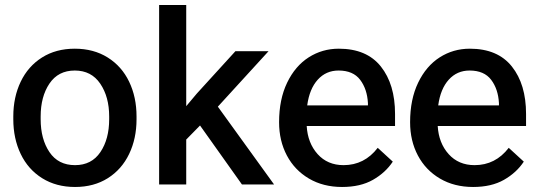

<svg xmlns="http://www.w3.org/2000/svg" viewBox="-20 -735 2145 765"><path d="M278 -541Q353 -541 409 -506Q465 -471 494.5 -409.5Q524 -348 524 -271V-260Q524 -183 494.5 -121.5Q465 -60 409.5 -25Q354 10 279 10Q204 10 148 -25Q92 -60 62.5 -121.5Q33 -183 33 -260V-271Q33 -348 62.5 -409.5Q92 -471 147.5 -506Q203 -541 278 -541ZM279 -77Q345 -77 380 -129Q415 -181 415 -260V-271Q415 -349 379.5 -401.5Q344 -454 278 -454Q212 -454 177 -402Q142 -350 142 -271V-260Q142 -181 177 -129Q212 -77 279 -77Z M614 -715H722V-312L764 -362L918 -531H1050L848 -310L1072 0H944L777 -235L722 -179V0H614Z M1092 -248Q1092 -339 1124 -405.5Q1156 -472 1210 -506.5Q1264 -541 1330 -541Q1441 -541 1497.5 -470Q1554 -399 1554 -281V-233H1202Q1206 -165 1245.5 -121Q1285 -77 1349 -77Q1432 -77 1485 -146L1545 -91Q1516 -47 1466 -18.5Q1416 10 1343 10Q1268 10 1211 -23.5Q1154 -57 1123 -115.5Q1092 -174 1092 -248ZM1204 -315H1446V-324Q1443 -380 1415 -417Q1387 -454 1329 -454Q1279 -454 1246 -417.5Q1213 -381 1204 -315Z M1614 -248Q1614 -339 1646 -405.5Q1678 -472 1732 -506.5Q1786 -541 1852 -541Q1963 -541 2019.5 -470Q2076 -399 2076 -281V-233H1724Q1728 -165 1767.5 -121Q1807 -77 1871 -77Q1954 -77 2007 -146L2067 -91Q2038 -47 1988 -18.5Q1938 10 1865 10Q1790 10 1733 -23.5Q1676 -57 1645 -115.5Q1614 -174 1614 -248ZM1726 -315H1968V-324Q1965 -380 1937 -417Q1909 -454 1851 -454Q1801 -454 1768 -417.5Q1735 -381 1726 -315Z"/></svg>

Font: Freesentation 6 SemiBold
Style: Regular
Weight: 600
Designer: glyphs from Roboto by Christian Robertson / Hangul glyphs from Noto Sans CJK(Source Han Sans) by Jang Soo-young and Kang
Foundry: PT&
Version: Version 2.001